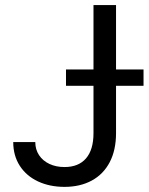

<svg xmlns="http://www.w3.org/2000/svg" viewBox="-20 -727 586 757"><path d="M437.5 -707V-453.1H545.9V-388.7H437.5V-202.1Q437.5 -135.3 412.6 -87.6Q387.7 -40 341.8 -15.1Q295.9 9.8 234.4 9.8Q175.8 9.8 129.9 -11.7Q84 -33.2 58.1 -73.2Q32.2 -113.3 32.2 -167H119.1Q119.1 -137.7 134 -115.2Q148.9 -92.8 175 -80.6Q201.2 -68.4 234.4 -68.4Q289.6 -68.4 319.1 -102.5Q348.6 -136.7 348.6 -202.1V-388.7H240.2V-453.1H348.6V-707Z"/></svg>

Font: Pretendard Std
Style: Regular
Weight: 400
Designer: Base glyphs from Inter by Rasmus Andersson; Hangeul glyphs from Noto Sans CJK(Source Han Sans) by Jang Soo-young and Kan
Foundry: Kil Hyung-jin
Version: Version 1.309